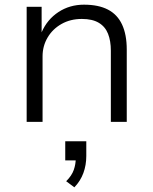

<svg xmlns="http://www.w3.org/2000/svg" viewBox="-20 -521 655 821"><path d="M94 0V-492H158V-383Q182 -438 230 -469.5Q278 -501 339 -501Q401 -501 441.5 -480Q482 -459 502 -416Q522 -373 522 -309V0H454V-304Q454 -346 442 -376.5Q430 -407 402.5 -423.5Q375 -440 330 -440Q281 -440 243 -418.5Q205 -397 183.5 -360.5Q162 -324 162 -280V0ZM298 280 263 254Q287 230 295.5 205.5Q304 181 304 155L318 165H259V83H349V146Q349 185 336.5 219Q324 253 298 280Z"/></svg>

Font: Nunito Sans 8pt Light
Style: Regular
Weight: 300
Version: Version 3.101;gftools[0.9.27]